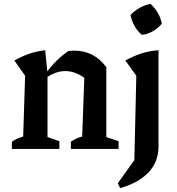

<svg xmlns="http://www.w3.org/2000/svg" viewBox="-20 -765 911 986"><path d="M41 0V-37Q52 -45 66 -51.5Q80 -58 99 -64L109 -376L54 -454Q129 -498 212 -507L224 -388V-61L285 -40V0ZM344 0V-37Q355 -45 369 -52Q383 -59 402 -64L413 -365L526 -420V-61L589 -40V0ZM216 -365 213 -385Q239 -422 268.5 -451Q298 -480 331 -503Q339 -504 347 -504.5Q355 -505 362 -505Q412 -505 453 -484Q494 -463 526 -420L413 -365Q366 -400 315 -400Q266 -400 216 -365ZM597 201 585 176 670 57 680 -376 624 -454Q662 -476 704.5 -490Q747 -504 794 -507V-15Q794 67 742 121Q690 175 597 201ZM753 -745Q775 -725 790.5 -698.5Q806 -672 811 -643Q793 -621 765.5 -605Q738 -589 709 -586Q687 -603 671.5 -630.5Q656 -658 650 -688Q670 -709 697 -724.5Q724 -740 753 -745Z"/></svg>

Font: Piazzolla Thin
Style: Bold
Weight: 700
Version: Version 2.005